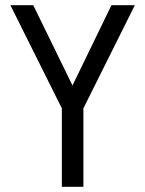

<svg xmlns="http://www.w3.org/2000/svg" viewBox="-20 -720 558 739"><path d="M218 -1H301V-303L499 -700H409L259 -391L108 -700H20L218 -303Z"/></svg>

Font: Vanilla Cream Book
Style: Regular
Weight: 400
Designer: Jeremy Tribby, Jinavaṁso
Foundry: Tribby Type
Version: Version 1.422;Glyphs 3.1.2 (3151)